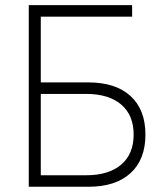

<svg xmlns="http://www.w3.org/2000/svg" viewBox="-20 -713 626 733"><path d="M89.8 0V-693.4H484.4V-649.4H135.7V-398.4H317.4Q421.4 -398.4 478.3 -346.4Q535.2 -294.4 535.2 -199.2Q535.2 -104 478.3 -52Q421.4 0 317.4 0ZM135.7 -43.9H308.6Q395 -43.9 442.6 -84.5Q490.2 -125 490.2 -199.2Q490.2 -273.4 442.6 -314Q395 -354.5 308.6 -354.5H135.7Z"/></svg>

Font: Cascadia Mono NF ExtraLight
Style: Regular
Weight: 200
Monospace: yes
Designer: Aaron Bell
Foundry: Saja Typeworks
Version: Version 2404.023; ttfautohint (v1.8.4)